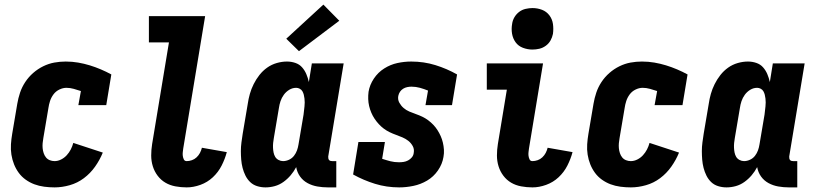

<svg xmlns="http://www.w3.org/2000/svg" viewBox="-20 -805 3540 833"><path d="M217 8Q194 8 171.5 5Q149 2 129 -5.5Q109 -13 91.5 -25.5Q74 -38 61.5 -55Q49 -72 41 -92Q33 -112 29.5 -134Q26 -156 27.5 -179Q29 -202 33 -225L55 -355Q59 -379 67 -403Q75 -427 89.5 -449Q104 -471 124 -488.5Q144 -506 167.5 -517.5Q191 -529 215.5 -533.5Q240 -538 265 -538Q293 -538 319 -533.5Q345 -529 369.5 -521.5Q394 -514 417.5 -504Q441 -494 463 -482L441 -349H320L331 -410Q316 -415 300 -419.5Q284 -424 268 -424Q253 -424 237.5 -416.5Q222 -409 212 -395.5Q202 -382 197 -366.5Q192 -351 190 -336L168 -206Q166 -195 165 -184Q164 -173 165 -162Q166 -151 169.5 -140.5Q173 -130 179.5 -122Q186 -114 196 -110Q206 -106 217 -106Q231 -106 245 -113Q259 -120 269.5 -131.5Q280 -143 287 -156.5Q294 -170 298 -185L426 -143Q413 -111 392.5 -82Q372 -53 344 -32Q316 -11 282.5 -1.5Q249 8 217 8Z M790 8Q765 8 741 3.5Q717 -1 697.5 -12.5Q678 -24 664 -42.5Q650 -61 643 -83.5Q636 -106 636 -130.5Q636 -155 640 -180L713 -621H626V-735H870L775 -161Q774 -153 773 -145Q772 -137 773 -129Q774 -121 777.5 -113.5Q781 -106 790 -106Q801 -106 812.5 -110Q824 -114 833 -122.5Q842 -131 847.5 -141.5Q853 -152 856 -164L964 -145Q956 -115 941.5 -86.5Q927 -58 903.5 -36Q880 -14 849.5 -3Q819 8 790 8Z M1132 8Q1113 8 1095.5 2.5Q1078 -3 1065.5 -15Q1053 -27 1045 -43Q1037 -59 1032.5 -76.5Q1028 -94 1026.5 -112.5Q1025 -131 1025 -149.5Q1025 -168 1027.5 -187Q1030 -206 1033 -225L1055 -355Q1058 -376 1064 -397.5Q1070 -419 1080.5 -440Q1091 -461 1105.5 -479.5Q1120 -498 1139 -511.5Q1158 -525 1180.5 -531.5Q1203 -538 1225 -538Q1244 -538 1261.5 -532Q1279 -526 1290.5 -513Q1302 -500 1309 -483.5Q1316 -467 1320 -449L1333 -530H1471L1404 -126Q1404 -122 1404.5 -118Q1405 -114 1407.5 -111Q1410 -108 1413.5 -107Q1417 -106 1421 -106H1439V8H1403Q1379 8 1356.5 4Q1334 0 1314.5 -10.5Q1295 -21 1282 -39Q1269 -57 1265 -80Q1255 -61 1241 -44.5Q1227 -28 1209.5 -15.5Q1192 -3 1172 2.5Q1152 8 1132 8ZM1208 -106Q1221 -106 1234 -112Q1247 -118 1255.5 -129Q1264 -140 1268.5 -152.5Q1273 -165 1275 -178L1297 -308Q1298 -317 1299 -325.5Q1300 -334 1301 -343Q1302 -352 1302 -360.5Q1302 -369 1301 -377.5Q1300 -386 1298 -394Q1296 -402 1292 -409Q1288 -416 1280.5 -420Q1273 -424 1265 -424Q1249 -424 1235 -415.5Q1221 -407 1211.5 -394Q1202 -381 1197 -366Q1192 -351 1190 -336L1168 -206Q1166 -195 1165 -184.5Q1164 -174 1164.5 -163.5Q1165 -153 1167 -143Q1169 -133 1174 -124.5Q1179 -116 1188.5 -111Q1198 -106 1208 -106ZM1277 -583 1222 -637 1383 -785 1452 -715Z M1712 8Q1657 8 1607 -7.5Q1557 -23 1512 -48L1535 -189H1650L1638 -116Q1656 -110 1673.5 -105.5Q1691 -101 1711 -101Q1721 -101 1731 -102.5Q1741 -104 1750.5 -109Q1760 -114 1767 -122.5Q1774 -131 1775 -142Q1778 -158 1770.5 -171.5Q1763 -185 1751.5 -194Q1740 -203 1726 -209Q1712 -215 1698 -220Q1684 -225 1670.5 -231.5Q1657 -238 1645 -247Q1633 -256 1623 -267Q1613 -278 1605 -290Q1597 -302 1591 -316Q1585 -330 1581.5 -345Q1578 -360 1577.5 -375.5Q1577 -391 1579 -407Q1584 -437 1602 -464Q1620 -491 1647 -508Q1674 -525 1704 -531.5Q1734 -538 1764 -538Q1819 -538 1869 -522.5Q1919 -507 1963 -482L1941 -349H1826L1837 -412Q1820 -419 1802 -424Q1784 -429 1765 -429Q1756 -429 1746.5 -427Q1737 -425 1729 -420Q1721 -415 1715.5 -407Q1710 -399 1708 -389Q1705 -373 1712.5 -359.5Q1720 -346 1731 -336.5Q1742 -327 1756 -321Q1770 -315 1784.5 -310Q1799 -305 1812.5 -298.5Q1826 -292 1838 -283Q1850 -274 1860 -263.5Q1870 -253 1878 -240.5Q1886 -228 1892 -214.5Q1898 -201 1901.5 -186Q1905 -171 1906 -155.5Q1907 -140 1904 -124Q1899 -93 1880 -65.5Q1861 -38 1833 -21.5Q1805 -5 1773.5 1.5Q1742 8 1712 8Z M2290 8Q2265 8 2241 3.5Q2217 -1 2197.5 -12.5Q2178 -24 2164 -42.5Q2150 -61 2143 -83.5Q2136 -106 2136 -130.5Q2136 -155 2140 -180L2179 -416H2092V-530H2336L2275 -161Q2275 -161 2275 -161Q2275 -161 2275 -161Q2274 -153 2273 -145Q2272 -137 2273 -129Q2274 -121 2277.5 -113.5Q2281 -106 2290 -106Q2301 -106 2312.5 -110Q2324 -114 2333 -122.5Q2342 -131 2347.5 -141.5Q2353 -152 2356 -164L2464 -145Q2456 -115 2441.5 -86.5Q2427 -58 2403.5 -36Q2380 -14 2349.5 -3Q2319 8 2290 8ZM2290 -590Q2269 -590 2249 -597.5Q2229 -605 2217 -621.5Q2205 -638 2201.5 -659Q2198 -680 2202 -702Q2204 -717 2212 -730.5Q2220 -744 2232.5 -753.5Q2245 -763 2260.5 -766.5Q2276 -770 2290 -770Q2312 -770 2331.5 -762.5Q2351 -755 2363.5 -738.5Q2376 -722 2379 -701Q2382 -680 2379 -658Q2376 -643 2368.5 -629.5Q2361 -616 2348 -606.5Q2335 -597 2320 -593.5Q2305 -590 2290 -590Z M2717 8Q2694 8 2671.5 5Q2649 2 2629 -5.5Q2609 -13 2591.5 -25.5Q2574 -38 2561.5 -55Q2549 -72 2541 -92Q2533 -112 2529.5 -134Q2526 -156 2527.5 -179Q2529 -202 2533 -225L2555 -355Q2559 -379 2567 -403Q2575 -427 2589.5 -449Q2604 -471 2624 -488.5Q2644 -506 2667.5 -517.5Q2691 -529 2715.5 -533.5Q2740 -538 2765 -538Q2793 -538 2819 -533.5Q2845 -529 2869.5 -521.5Q2894 -514 2917.5 -504Q2941 -494 2963 -482L2941 -349H2820L2831 -410Q2816 -415 2800 -419.5Q2784 -424 2768 -424Q2753 -424 2737.5 -416.5Q2722 -409 2712 -395.5Q2702 -382 2697 -366.5Q2692 -351 2690 -336L2668 -206Q2666 -195 2665 -184Q2664 -173 2665 -162Q2666 -151 2669.5 -140.5Q2673 -130 2679.5 -122Q2686 -114 2696 -110Q2706 -106 2717 -106Q2731 -106 2745 -113Q2759 -120 2769.5 -131.5Q2780 -143 2787 -156.5Q2794 -170 2798 -185L2926 -143Q2913 -111 2892.5 -82Q2872 -53 2844 -32Q2816 -11 2782.5 -1.5Q2749 8 2717 8Z M3132 8Q3113 8 3095.5 2.5Q3078 -3 3065.5 -15Q3053 -27 3045 -43Q3037 -59 3032.5 -76.5Q3028 -94 3026.5 -112.5Q3025 -131 3025 -149.5Q3025 -168 3027.5 -187Q3030 -206 3033 -225L3055 -355Q3058 -376 3064 -397.5Q3070 -419 3080.5 -440Q3091 -461 3105.5 -479.5Q3120 -498 3139 -511.5Q3158 -525 3180.5 -531.5Q3203 -538 3225 -538Q3244 -538 3261.5 -532Q3279 -526 3290.5 -513Q3302 -500 3309 -483.5Q3316 -467 3320 -449L3333 -530H3471L3404 -126Q3404 -122 3404.5 -118Q3405 -114 3407.5 -111Q3410 -108 3413.5 -107Q3417 -106 3421 -106H3439V8H3403Q3379 8 3356.5 4Q3334 0 3314.5 -10.5Q3295 -21 3282 -39Q3269 -57 3265 -80Q3255 -61 3241 -44.5Q3227 -28 3209.5 -15.5Q3192 -3 3172 2.5Q3152 8 3132 8ZM3208 -106Q3221 -106 3234 -112Q3247 -118 3255.5 -129Q3264 -140 3268.5 -152.5Q3273 -165 3275 -178L3297 -308Q3298 -317 3299 -325.5Q3300 -334 3301 -343Q3302 -352 3302 -360.5Q3302 -369 3301 -377.5Q3300 -386 3298 -394Q3296 -402 3292 -409Q3288 -416 3280.5 -420Q3273 -424 3265 -424Q3249 -424 3235 -415.5Q3221 -407 3211.5 -394Q3202 -381 3197 -366Q3192 -351 3190 -336L3168 -206Q3166 -195 3165 -184.5Q3164 -174 3164.5 -163.5Q3165 -153 3167 -143Q3169 -133 3174 -124.5Q3179 -116 3188.5 -111Q3198 -106 3208 -106Z"/></svg>

Font: Iosevka Slab Heavy
Style: Italic
Weight: 900
Italic angle: -9°
Monospace: yes
Designer: Belleve Invis
Foundry: Belleve Invis
Version: Version 11.1.0; ttfautohint (v1.8.3)